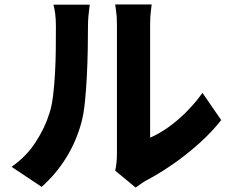

<svg xmlns="http://www.w3.org/2000/svg" viewBox="-20 -789 1040 862"><path d="M497 -23Q501 -38 503 -58.5Q505 -79 505 -101Q505 -112 505 -145Q505 -178 505 -224Q505 -270 505 -324Q505 -378 505 -433Q505 -488 505 -537Q505 -586 505 -623.5Q505 -661 505 -679Q505 -715 501 -741.5Q497 -768 497 -769H661Q661 -768 657.5 -741Q654 -714 654 -678Q654 -660 654 -627.5Q654 -595 654 -553Q654 -511 654 -464.5Q654 -418 654 -373Q654 -328 654 -287.5Q654 -247 654 -216.5Q654 -186 654 -171Q694 -188 735.5 -217.5Q777 -247 816.5 -286.5Q856 -326 889 -372L973 -250Q933 -198 874.5 -145.5Q816 -93 753.5 -50Q691 -7 635 22Q618 32 607.5 40Q597 48 589 53ZM32 -40Q99 -87 140.5 -151.5Q182 -216 201 -278Q212 -309 218 -357Q224 -405 227 -460Q230 -515 230.5 -570Q231 -625 231 -671Q231 -703 228 -726Q225 -749 220 -768H383Q383 -767 381 -752.5Q379 -738 377 -716.5Q375 -695 375 -673Q375 -627 374 -568.5Q373 -510 370 -449Q367 -388 361.5 -333.5Q356 -279 346 -241Q323 -155 277.5 -81.5Q232 -8 167 50Z"/></svg>

Font: Noto Sans KR ExtraBold
Style: Regular
Weight: 800
Designer: Ryoko NISHIZUKA  (kana, bopomofo & ideographs); Paul D. Hunt (Latin, Greek & Cyrillic); Sandoll Communications , Soo-you
Foundry: Adobe
Version: Version 2.004-H2;hotconv 1.0.118;makeotfexe 2.5.65603